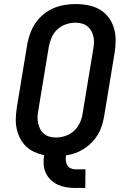

<svg xmlns="http://www.w3.org/2000/svg" viewBox="-20 -763 640 948"><path d="M351 165Q328 165 306.5 161.5Q285 158 265.5 149Q246 140 230.5 125Q215 110 206 90.5Q197 71 195.5 48.5Q194 26 198 3Q173 -2 150 -12.5Q127 -23 109 -40Q91 -57 79.5 -79.5Q68 -102 62.5 -127Q57 -152 58 -178.5Q59 -205 63 -232L115 -547Q120 -574 130 -600.5Q140 -627 156 -650.5Q172 -674 195.5 -693Q219 -712 245 -723Q271 -734 299 -738.5Q327 -743 353 -743Q385 -743 415.5 -737Q446 -731 471.5 -716.5Q497 -702 515 -678.5Q533 -655 542 -626Q551 -597 551 -566Q551 -535 546 -503L494 -188Q490 -165 483 -142.5Q476 -120 463.5 -99Q451 -78 433.5 -60Q416 -42 395 -28.5Q374 -15 351.5 -7Q329 1 306 4Q304 17 305 29.5Q306 42 311.5 52Q317 62 328 67.5Q339 73 352 73H402L401 165ZM257 -84Q280 -84 303.5 -92Q327 -100 345.5 -117Q364 -134 374.5 -157Q385 -180 388 -203L440 -518Q443 -534 444 -550.5Q445 -567 441.5 -582Q438 -597 430.5 -610.5Q423 -624 411 -633.5Q399 -643 383.5 -647Q368 -651 352 -651Q329 -651 305.5 -643Q282 -635 263.5 -618Q245 -601 235 -578Q225 -555 221 -532L169 -217Q166 -201 165.5 -184.5Q165 -168 168.5 -153Q172 -138 179 -124.5Q186 -111 198 -101.5Q210 -92 225.5 -88Q241 -84 257 -84Z"/></svg>

Font: Iosevka Etoile Semibold
Style: Italic
Weight: 600
Italic angle: -9°
Designer: Belleve Invis
Foundry: Belleve Invis
Version: Version 22.1.2; ttfautohint (v1.8.4)